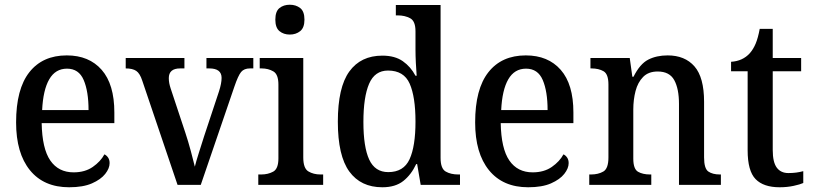

<svg xmlns="http://www.w3.org/2000/svg" viewBox="-20 -781 3433 811"><path d="M272 10Q165 10 106.5 -62Q48 -134 48 -264Q48 -405 104 -476Q160 -547 262 -547Q356 -547 409.5 -486Q463 -425 463 -306V-261H156Q158 -153 192.5 -103Q227 -53 291 -53Q339 -53 372 -76Q405 -99 421 -129Q430 -125 436.5 -115.5Q443 -106 443 -92Q443 -70 424.5 -46.5Q406 -23 368.5 -6.5Q331 10 272 10ZM354 -316Q354 -395 333.5 -443Q313 -491 263 -491Q214 -491 188 -446Q162 -401 158 -316Z M581 -440Q571 -471 555.5 -481.5Q540 -492 511 -492V-536H759V-492H741Q693 -492 693 -451Q693 -440 695 -429.5Q697 -419 701 -407L763 -220Q775 -184 786 -143Q797 -102 803 -77Q808 -98 819.5 -134Q831 -170 842 -205L905 -395Q916 -429 916 -452Q916 -492 864 -492H852V-536H1050V-492H1036Q1011 -492 998.5 -477Q986 -462 970 -415L828 0H730Z M1204 -635Q1178 -635 1160.5 -649.5Q1143 -664 1143 -698Q1143 -733 1160.5 -747Q1178 -761 1204 -761Q1230 -761 1248 -747Q1266 -733 1266 -698Q1266 -664 1248 -649.5Q1230 -635 1204 -635ZM1071 0V-44H1083Q1112 -44 1134 -56Q1156 -68 1156 -112V-424Q1156 -467 1134.5 -479.5Q1113 -492 1085 -492H1077V-536H1261V-116Q1261 -70 1282.5 -57Q1304 -44 1334 -44H1345V0Z M1595 10Q1504 10 1455.5 -56.5Q1407 -123 1407 -267Q1407 -412 1455.5 -479Q1504 -546 1595 -546Q1648 -546 1681.5 -522.5Q1715 -499 1735 -461H1740Q1738 -485 1736.5 -515.5Q1735 -546 1735 -571V-649Q1735 -692 1712.5 -704Q1690 -716 1660 -716H1652V-760H1841V-114Q1841 -69 1862.5 -56.5Q1884 -44 1916 -44H1923V0H1757L1742 -88H1738Q1717 -43 1683.5 -16.5Q1650 10 1595 10ZM1620 -54Q1685 -54 1710 -108.5Q1735 -163 1735 -267Q1735 -372 1710.5 -427.5Q1686 -483 1619 -483Q1563 -483 1539 -427Q1515 -371 1515 -266Q1515 -160 1539.5 -107Q1564 -54 1620 -54Z M2211 10Q2104 10 2045.5 -62Q1987 -134 1987 -264Q1987 -405 2043 -476Q2099 -547 2201 -547Q2295 -547 2348.5 -486Q2402 -425 2402 -306V-261H2095Q2097 -153 2131.5 -103Q2166 -53 2230 -53Q2278 -53 2311 -76Q2344 -99 2360 -129Q2369 -125 2375.5 -115.5Q2382 -106 2382 -92Q2382 -70 2363.5 -46.5Q2345 -23 2307.5 -6.5Q2270 10 2211 10ZM2293 -316Q2293 -395 2272.5 -443Q2252 -491 2202 -491Q2153 -491 2127 -446Q2101 -401 2097 -316Z M2469 0V-44H2476Q2507 -44 2528.5 -56.5Q2550 -69 2550 -116V-424Q2550 -468 2529.5 -480Q2509 -492 2478 -492H2474V-536H2640L2651 -457H2656Q2683 -511 2718 -529Q2753 -547 2800 -547Q2873 -547 2913.5 -500.5Q2954 -454 2954 -351V-116Q2954 -69 2972 -56.5Q2990 -44 3021 -44H3025V0H2848V-342Q2848 -406 2828 -442.5Q2808 -479 2758 -479Q2719 -479 2696.5 -456Q2674 -433 2664.5 -396.5Q2655 -360 2655 -318V-111Q2655 -67 2675 -55.5Q2695 -44 2726 -44H2731V0Z M3273 10Q3205 10 3171.5 -24.5Q3138 -59 3138 -146V-480H3068V-520Q3117 -523 3147 -556Q3162 -573 3172 -597Q3182 -621 3189 -659H3244V-536H3364V-480H3244V-147Q3244 -96 3261 -73Q3278 -50 3310 -50Q3328 -50 3343 -52Q3358 -54 3373 -58V-8Q3360 -2 3332.5 4Q3305 10 3273 10Z"/></svg>

Font: Noto Serif Bengali SemiCondensed Medium
Style: Regular
Weight: 500
Width: 4
Designer: Juan Bruce, Universal Thirst, Indian Type Foundry and the Monotype Design Team.
Foundry: Monotype Imaging Inc.
Version: Version 2.003; ttfautohint (v1.8.4.7-5d5b)